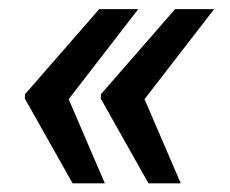

<svg xmlns="http://www.w3.org/2000/svg" viewBox="-20 -478 516 430"><path d="M303.7 -255.9 384.8 -67.4H312.5L205.6 -257.3L206.1 -267.1L372.1 -457.5H459.5ZM133.8 -255.9 214.8 -67.4H142.6L35.6 -257.3L36.1 -267.1L202.1 -457.5H289.6Z"/></svg>

Font: TypoPRO Roboto
Style: Italic
Weight: 500
Italic angle: -12°
Designer: Google
Version: Version 2.136; 2016